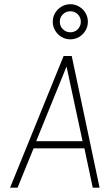

<svg xmlns="http://www.w3.org/2000/svg" viewBox="-20 -866 507 886"><path d="M26.5 0 273.5 -607.5H311L439.5 0H408L369.5 -181.5H135L61 0ZM147 -214.5H361L287 -559ZM304.5 -684.5Q282.5 -684.5 264 -695.5Q245.5 -706.5 234.5 -725Q223.5 -743.5 223.5 -765.5Q223.5 -788 234.5 -806.2Q245.5 -824.5 264 -835.5Q282.5 -846.5 304.5 -846.5Q327 -846.5 345.2 -835.5Q363.5 -824.5 374.5 -806.2Q385.5 -788 385.5 -765.5Q385.5 -743.5 374.5 -725Q363.5 -706.5 345.2 -695.5Q327 -684.5 304.5 -684.5ZM304.5 -717Q325 -717 339 -731.2Q353 -745.5 353 -765.5Q353 -786 339 -800Q325 -814 304.5 -814Q284.5 -814 270.2 -800Q256 -786 256 -765.5Q256 -745.5 270.2 -731.2Q284.5 -717 304.5 -717Z"/></svg>

Font: Karla ExtraLight
Style: Italic
Weight: 250
Italic angle: -8°
Designer: Jonathan Pinhorn
Version: Version 2.004;gftools[0.9.33]